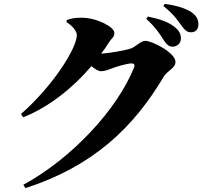

<svg xmlns="http://www.w3.org/2000/svg" viewBox="-20 -888 1040 987"><path d="M822 -681C837 -658 850 -648 867 -648C892 -648 910 -667 910 -690C910 -709 904 -726 884 -744C850 -775 798 -791 740 -803L732 -791C781 -747 804 -709 822 -681ZM911 -759C929 -734 941 -722 962 -722C986 -722 1000 -738 1000 -762C1000 -786 991 -806 966 -824C936 -845 887 -860 827 -868L820 -857C876 -812 895 -781 911 -759ZM100 62 111 79C461 -34 668 -235 821 -493C840 -525 882 -537 882 -570C882 -618 760 -678 728 -678C703 -678 680 -650 656 -640C632 -630 537 -614 500 -612C514 -630 527 -649 538 -667C555 -694 568 -696 568 -719C568 -749 479 -797 398 -797C361 -797 343 -792 323 -785L322 -774C353 -755 375 -728 375 -708C375 -640 252 -446 88 -302L99 -285C234 -338 358 -440 450 -548C469 -533 486 -522 497 -522C519 -522 533 -528 554 -536C579 -546 635 -562 656 -562C669 -562 675 -556 669 -541C583 -326 352 -76 100 62Z"/></svg>

Font: Noto Serif SC Black
Style: Regular
Weight: 900
Designer: Ryoko NISHIZUKA 西塚涼子 (kana & ideographs); Frank Grießhammer (Latin, Greek & Cyrillic); Wenlong ZHANG 张文龙 (bopomofo); San
Foundry: Adobe
Version: Version 2.001;hotconv 1.1.0;makeotfexe 2.6.0